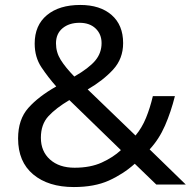

<svg xmlns="http://www.w3.org/2000/svg" viewBox="-20 -745 772 775"><path d="M304 -725Q384 -725 430.5 -684.5Q477 -644 477 -571Q477 -508 436.5 -464Q396 -420 334 -384L527 -198Q553 -229 569.5 -269.5Q586 -310 597 -357H686Q670 -293 646 -238Q622 -183 584 -142L730 0H611L524 -84Q477 -42 419 -16Q361 10 278 10Q175 10 114 -41Q53 -92 53 -186Q53 -263 94.5 -309.5Q136 -356 207 -396Q175 -432 147.5 -473Q120 -514 120 -569Q120 -643 169.5 -684Q219 -725 304 -725ZM301 -653Q259 -653 232.5 -631Q206 -609 206 -570Q206 -534 225 -503.5Q244 -473 280 -436Q339 -470 364.5 -500.5Q390 -531 390 -571Q390 -607 366 -630Q342 -653 301 -653ZM260 -341Q206 -309 175.5 -276Q145 -243 145 -189Q145 -134 182 -101Q219 -68 281 -68Q345 -68 391 -89Q437 -110 468 -139Z"/></svg>

Font: Noto Sans Modi
Style: Regular
Weight: 400
Designer: Monotype Design Team
Foundry: Monotype Imaging Inc.
Version: Version 2.003; ttfautohint (v1.8.4.7-5d5b)